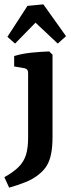

<svg xmlns="http://www.w3.org/2000/svg" viewBox="-46 -666 325 881"><path d="M195 -415V-39Q195 8 188.5 40Q182 72 169 93.5Q156 115 135 132Q108 155 71.5 169.5Q35 184 -4 195L-26 147Q17 123 40.5 99Q64 75 73.5 43.5Q83 12 83 -34V-331Q83 -350 66 -353L19 -361V-409Q55 -420 99.5 -424.5Q144 -429 180 -430ZM-12 -497 80 -639 153 -646 257 -500 219 -466 117 -562 23 -466Z"/></svg>

Font: Rasa SemiBold
Style: Regular
Weight: 600
Designer: Anna Giedrys (Yrsa+Rasa design), David Brezina (Yrsa art-direction, Rasa art-direction, design)
Foundry: Rosetta Type Foundry
Version: Version 2.004